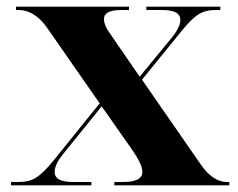

<svg xmlns="http://www.w3.org/2000/svg" viewBox="-20 -556 713 576"><path d="M13 0H254V-10H200C165 -10 144 -18 144 -40C144 -55 152 -72 167 -91L285 -237L372 -113C398 -76 407 -56 407 -40C407 -20 388 -10 348 -10H323V0H668V-10H660C636 -10 609 -24 582 -63L406 -317L524 -462C565 -512 585 -526 629 -526H641V-536H419V-526H464C500 -526 521 -518 521 -496C521 -481 512 -464 497 -445L399 -326L313 -451C299 -470 292 -485 292 -499C292 -515 305 -526 344 -526H367V-536H28V-526H36C66 -526 96 -509 121 -473L279 -246L146 -81C99 -23 79 -10 33 -10H13Z"/></svg>

Font: Noto Serif Display ExtraBold
Style: Regular
Weight: 800
Designer: Monotype Design Team
Foundry: Monotype Imaging Inc.
Version: Version 2.009